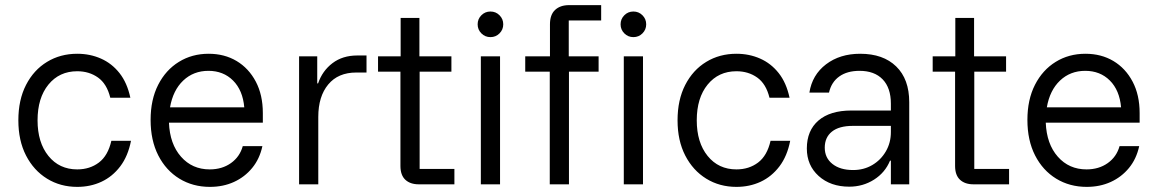

<svg xmlns="http://www.w3.org/2000/svg" viewBox="-20 -720 4523 750"><path d="M281.7 10Q215.8 10 163.8 -22.1Q111.7 -54.2 81.7 -112.5Q51.7 -170.8 51.7 -250Q51.7 -330 81.7 -388.3Q111.7 -446.7 163.8 -478.3Q215.8 -510 281.7 -510Q331.7 -510 374.2 -491.2Q416.7 -472.5 446.7 -434.6Q476.7 -396.7 489.2 -338.3H410.8Q397.5 -392.5 362.9 -417.1Q328.3 -441.7 281.7 -441.7Q211.7 -441.7 169.2 -389.6Q126.7 -337.5 126.7 -250Q126.7 -163.3 169.2 -110.8Q211.7 -58.3 281.7 -58.3Q330.8 -58.3 366.2 -85Q401.7 -111.7 415 -170H491.7Q480 -110 449.6 -70Q419.2 -30 376.2 -10Q333.3 10 281.7 10Z M800 10Q733.3 10 680.8 -22.1Q628.3 -54.2 598.3 -112.9Q568.3 -171.7 568.3 -251.7Q568.3 -330.8 597.9 -388.8Q627.5 -446.7 678.8 -478.3Q730 -510 795 -510Q856.7 -510 904.2 -481.7Q951.7 -453.3 979.2 -401.2Q1006.7 -349.2 1006.7 -278.3V-240.8H640Q643.3 -157.5 687.1 -107.9Q730.8 -58.3 799.2 -58.3Q847.5 -58.3 882.1 -82.9Q916.7 -107.5 928.3 -149.2H1005Q994.2 -99.2 965 -63.8Q935.8 -28.3 893.8 -9.2Q851.7 10 800 10ZM644.2 -300.8H934.2Q928.3 -367.5 890.4 -405.4Q852.5 -443.3 794.2 -443.3Q735.8 -443.3 695.8 -405.4Q655.8 -367.5 644.2 -300.8Z M1148.3 0V-500H1219.2V-394.2H1222.5Q1239.2 -443.3 1278.8 -473.3Q1318.3 -503.3 1375.8 -503.3H1411.7V-436.7H1371.7Q1300.8 -436.7 1262.1 -390Q1223.3 -343.3 1223.3 -263.3V0Z M1615.8 0Q1582.5 0 1563.3 -17.9Q1544.2 -35.8 1544.2 -71.7V-440H1456.7V-500H1545V-650H1618.3V-500H1743.3V-440H1619.2V-60H1755V0Z M1858.3 0V-500H1933.3V0ZM1895.8 -575Q1875 -575 1860.4 -589.6Q1845.8 -604.2 1845.8 -625Q1845.8 -645.8 1860.4 -660.4Q1875 -675 1895.8 -675Q1916.7 -675 1931.2 -660.4Q1945.8 -645.8 1945.8 -625Q1945.8 -604.2 1931.2 -589.6Q1916.7 -575 1895.8 -575Z M2127.5 0V-440H2031.7V-500H2128.3V-625Q2128.3 -662.5 2148.3 -681.2Q2168.3 -700 2203.3 -700H2328.3V-640H2201.7V-500H2318.3V-440H2202.5V0ZM2416.7 0V-500H2491.7V0ZM2454.2 -575Q2433.3 -575 2418.8 -589.6Q2404.2 -604.2 2404.2 -625Q2404.2 -645.8 2418.8 -660.4Q2433.3 -675 2454.2 -675Q2475 -675 2489.6 -660.4Q2504.2 -645.8 2504.2 -625Q2504.2 -604.2 2489.6 -589.6Q2475 -575 2454.2 -575Z M2856.7 10Q2790.8 10 2738.8 -22.1Q2686.7 -54.2 2656.7 -112.5Q2626.7 -170.8 2626.7 -250Q2626.7 -330 2656.7 -388.3Q2686.7 -446.7 2738.8 -478.3Q2790.8 -510 2856.7 -510Q2906.7 -510 2949.2 -491.2Q2991.7 -472.5 3021.7 -434.6Q3051.7 -396.7 3064.2 -338.3H2985.8Q2972.5 -392.5 2937.9 -417.1Q2903.3 -441.7 2856.7 -441.7Q2786.7 -441.7 2744.2 -389.6Q2701.7 -337.5 2701.7 -250Q2701.7 -163.3 2744.2 -110.8Q2786.7 -58.3 2856.7 -58.3Q2905.8 -58.3 2941.2 -85Q2976.7 -111.7 2990 -170H3066.7Q3055 -110 3024.6 -70Q2994.2 -30 2951.2 -10Q2908.3 10 2856.7 10Z M3297.5 9.2Q3224.2 9.2 3177.9 -32.5Q3131.7 -74.2 3131.7 -140Q3131.7 -210 3177.1 -249.2Q3222.5 -288.3 3305.8 -288.3H3460V-315Q3460 -376.7 3427.9 -410Q3395.8 -443.3 3337.5 -443.3Q3289.2 -443.3 3258.3 -421.2Q3227.5 -399.2 3218.3 -358.3H3141.7Q3152.5 -427.5 3206.7 -468.8Q3260.8 -510 3340 -510Q3430 -510 3480.8 -460.4Q3531.7 -410.8 3531.7 -320.8V0H3460V-92.5H3456.7Q3437.5 -45.8 3394.2 -18.3Q3350.8 9.2 3297.5 9.2ZM3312.5 -55.8Q3354.2 -55.8 3387.5 -75.4Q3420.8 -95 3440.4 -128.8Q3460 -162.5 3460 -204.2V-228.3H3311.7Q3257.5 -228.3 3229.6 -205.8Q3201.7 -183.3 3201.7 -143.3Q3201.7 -103.3 3231.7 -79.6Q3261.7 -55.8 3312.5 -55.8Z M3782.5 0Q3749.2 0 3730 -17.9Q3710.8 -35.8 3710.8 -71.7V-440H3623.3V-500H3711.7V-650H3785V-500H3910V-440H3785.8V-60H3921.7V0Z M4225 10Q4158.3 10 4105.8 -22.1Q4053.3 -54.2 4023.3 -112.9Q3993.3 -171.7 3993.3 -251.7Q3993.3 -330.8 4022.9 -388.8Q4052.5 -446.7 4103.8 -478.3Q4155 -510 4220 -510Q4281.7 -510 4329.2 -481.7Q4376.7 -453.3 4404.2 -401.2Q4431.7 -349.2 4431.7 -278.3V-240.8H4065Q4068.3 -157.5 4112.1 -107.9Q4155.8 -58.3 4224.2 -58.3Q4272.5 -58.3 4307.1 -82.9Q4341.7 -107.5 4353.3 -149.2H4430Q4419.2 -99.2 4390 -63.8Q4360.8 -28.3 4318.8 -9.2Q4276.7 10 4225 10ZM4069.2 -300.8H4359.2Q4353.3 -367.5 4315.4 -405.4Q4277.5 -443.3 4219.2 -443.3Q4160.8 -443.3 4120.8 -405.4Q4080.8 -367.5 4069.2 -300.8Z"/></svg>

Font: Funnel Sans Light
Style: Regular
Weight: 300
Designer: NORD ID, Kristian Moeller
Foundry: Dicotype
Version: Version 1.000